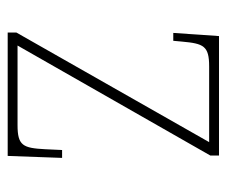

<svg xmlns="http://www.w3.org/2000/svg" viewBox="-64 -512 576 487"><g transform="rotate(90 223.5 -268.0)"><path d="M62 0H375L380 -138H360L358 -95C355 -39 349 -25 297 -25H95L374 -514V-536H71L63 -420H83L85 -442C90 -497 96 -511 148 -511H340L62 -22Z"/></g></svg>

Font: Noto Serif Devanagari SemiCondensed Thin
Style: Regular
Weight: 100
Width: 4
Designer: Universal Thirst, Indian Type Foundry and the Monotype Design Team
Foundry: Monotype Imaging Inc.
Version: Version 2.004